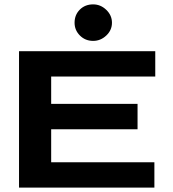

<svg xmlns="http://www.w3.org/2000/svg" viewBox="-20 -858 790 878"><path d="M67 0V-624H690V-508H214V-383H609V-267H214V-116H686V0ZM406 -671Q370 -671 345.5 -695.5Q321 -720 321 -754Q321 -790 345 -814Q369 -838 406 -838Q440 -838 466 -813Q492 -788 492 -754Q492 -720 466 -695.5Q440 -671 406 -671Z"/></svg>

Font: Inconsolata ExtraExpanded Black
Style: Regular
Weight: 900
Width: 8
Monospace: yes
Designer: Raph Levien, Cyreal, Brenton Simpson
Foundry: Raph Levien, Cyreal, Google
Version: Version 3.001; ttfautohint (v1.8.2.53-6de2)